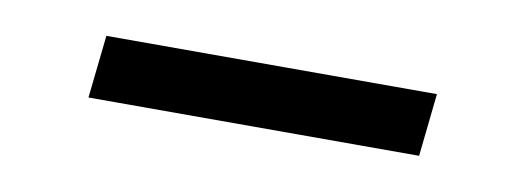

<svg xmlns="http://www.w3.org/2000/svg" viewBox="-25 -402 523 191"><g transform="rotate(10 236.5 -306.5)"><path d="M399.9 -274.9H65.9L72.8 -338.4H406.7Z"/></g></svg>

Font: Noto Nastaliq Urdu
Style: Regular
Weight: 400
Designer: Monotype Design Team
Foundry: Monotype Imaging Inc.
Version: Version 1.02 uh